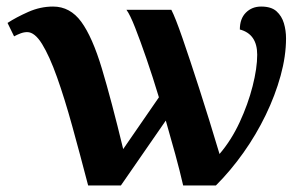

<svg xmlns="http://www.w3.org/2000/svg" viewBox="-20 -566 938 586"><path d="M249 0Q224 -96 200.5 -181Q177 -266 154 -330.5Q131 -395 108.5 -431.5Q86 -468 63 -468Q53 -468 42.5 -464Q32 -460 23 -455L3 -496Q29 -513 66 -529.5Q103 -546 142 -546Q194 -546 228 -499.5Q262 -453 291 -356.5Q320 -260 356 -111L465 -269Q446 -332 427 -387Q408 -442 392.5 -481.5Q377 -521 366 -536H503Q515 -513 537 -449.5Q559 -386 588.5 -294.5Q618 -203 650 -96Q686 -138 711.5 -193Q737 -248 751 -303Q765 -358 765 -399Q765 -462 712 -476Q712 -509 730.5 -527.5Q749 -546 777 -546Q808 -546 824 -531.5Q840 -517 846.5 -495Q853 -473 853 -449Q853 -395 836.5 -335Q820 -275 791 -215Q762 -155 723 -100Q684 -45 639 0H539Q529 -44 515 -95Q501 -146 486 -198L349 0Z"/></svg>

Font: Noto Serif
Style: Bold
Weight: 700
Designer: Monotype Design Team
Foundry: Monotype Imaging Inc.
Version: Version 2.014